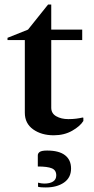

<svg xmlns="http://www.w3.org/2000/svg" viewBox="-20 -584 413 843"><path d="M216 10Q162 10 125.5 -16Q89 -42 89 -89V-408H13V-418L103 -454L191 -564H205V-454H341V-408H205V-111Q205 -86 227 -73.5Q249 -61 280 -61Q299 -61 314.5 -63Q330 -65 343 -68L346 -67V-53Q332 -30 297 -10Q262 10 216 10ZM181 239Q173 239 163.5 238.5Q154 238 147 236V218Q154 220 161.5 221Q169 222 174 222Q199 222 213 213Q227 204 227 186Q227 163 207.5 155Q188 147 146 147V98Q146 89 154.5 83Q163 77 187 77Q239 77 265.5 97.5Q292 118 292 156Q292 196 261 217.5Q230 239 181 239Z"/></svg>

Font: Spectral SemiBold
Style: Regular
Weight: 600
Designer: Jean-Baptiste Levee
Foundry: Production Type
Version: Version 2.001